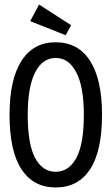

<svg xmlns="http://www.w3.org/2000/svg" viewBox="-20 -814 490 845"><path d="M225 11Q127 11 74.5 -69Q22 -149 22 -309Q22 -464 74.5 -546Q127 -628 225 -628Q324 -628 376.5 -546Q429 -464 429 -309Q429 -149 376.5 -69Q324 11 225 11ZM225 -58Q283 -58 316 -119Q349 -180 349 -309Q349 -431 316 -495Q283 -559 225 -559Q167 -559 134.5 -495Q102 -431 102 -309Q102 -180 134.5 -119Q167 -58 225 -58ZM269 -659 113 -721 152 -794 293 -703Z"/></svg>

Font: Inconsolata SemiCondensed Medium
Style: Regular
Weight: 500
Width: 4
Monospace: yes
Designer: Raph Levien, Cyreal, Brenton Simpson
Foundry: Raph Levien, Cyreal, Google
Version: Version 3.001; ttfautohint (v1.8.2.53-6de2)